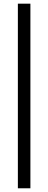

<svg xmlns="http://www.w3.org/2000/svg" viewBox="-20 -806 262 1039"><path d="M144.5 -786.1V212.9H76.7V-786.1Z"/></svg>

Font: XB Khoramshahr
Style: Italic
Weight: 400
Italic angle: -12°
Designer: Behnam
Foundry: Irmug
Version: Version 8.005 2009